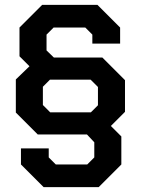

<svg xmlns="http://www.w3.org/2000/svg" viewBox="-20 -720 578 788"><path d="M493 -261 435 -203 478 -160V-45L385 48H159L66 -45V-111H180V-74L209 -45H338L367 -74V-136L337 -168H135L45 -258V-394L101 -448L60 -489V-607L153 -700H380L473 -607V-541H359V-578L330 -607H200L171 -578V-513L201 -484H400L493 -391ZM353 -259 382 -288V-363L352 -393H185L156 -364V-289L186 -259Z"/></svg>

Font: Chakra Petch SemiBold
Style: Regular
Weight: 600
Designer: Katatrad Aksorn Co.,Ltd.
Foundry: Cadson Demak Co.,Ltd.
Version: Version 1.000; ttfautohint (v1.6)